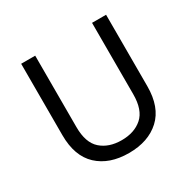

<svg xmlns="http://www.w3.org/2000/svg" viewBox="-144 -777 941 936"><g transform="rotate(-30 327.0 -309.0)"><path d="M166 -629V-227Q166 -139 210 -100Q254 -61 326 -61Q398 -61 442 -100Q486 -139 486 -227V-629H565V-227Q565 -109 500 -49Q435 11 325.5 11Q216 11 151.5 -49Q87 -109 87 -227V-629Z"/></g></svg>

Font: Karla
Style: Regular
Weight: 400
Designer: Jonathan Pinhorn
Version: Version 1.000